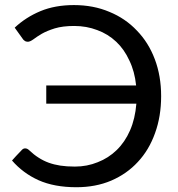

<svg xmlns="http://www.w3.org/2000/svg" viewBox="-20 -745 716 772"><path d="M39.1 -633.8Q84 -675.8 142.6 -700.2Q201.2 -724.6 277.3 -724.6Q355.5 -724.6 419.9 -697.3Q484.4 -670.9 530.3 -622.1Q577.1 -574.2 602.5 -506.8Q627.9 -439.5 627.9 -358.4Q627.9 -277.3 603.5 -210Q579.1 -141.6 534.2 -93.8Q490.2 -45.9 426.8 -18.6Q364.3 7.8 287.1 7.8Q198.2 7.8 134.8 -20.5Q72.3 -48.8 28.3 -99.6Q41 -114.3 67.4 -141.6Q73.2 -148.4 81.1 -148.4Q89.8 -148.4 97.7 -140.6Q116.2 -123 134.8 -111.3Q154.3 -98.6 175.8 -90.8Q197.3 -83 222.7 -79.1Q248 -75.2 281.2 -75.2Q330.1 -75.2 373 -92.8Q416 -109.4 449.2 -141.6Q482.4 -173.8 502.9 -220.7Q523.4 -267.6 528.3 -328.1Q407.2 -328.1 166 -328.1Q166 -346.7 166 -401.4Q256.8 -401.4 527.3 -401.4Q521.5 -458 500 -502Q479.5 -546.9 447.3 -577.1Q414.1 -608.4 371.1 -624Q328.1 -640.6 278.3 -640.6Q232.4 -640.6 200.2 -630.9Q168.9 -621.1 148.4 -609.4Q127 -596.7 114.3 -586.9Q100.6 -577.1 91.8 -577.1Q84 -577.1 79.1 -581.1Q74.2 -584 71.3 -588.9Q60.5 -603.5 39.1 -633.8Z"/></svg>

Font: Lato
Style: Regular
Weight: 400
Designer: Lukasz Dziedzic with Adam Twardoch and Botio Nikoltchev
Version: Version 2.015; 2015-08-06; http://www.latofonts.com/